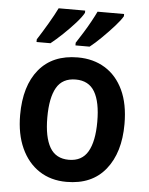

<svg xmlns="http://www.w3.org/2000/svg" viewBox="-54 -811 671 865"><g transform="rotate(5 281.0 -378.0)"><path d="M517 -272Q517 -143 455.5 -66.5Q394 10 279 10Q208 10 155.5 -24.5Q103 -59 74 -122.5Q45 -186 45 -272Q45 -404 106.5 -478.5Q168 -553 282 -553Q352 -553 405 -520.5Q458 -488 487.5 -425.5Q517 -363 517 -272ZM168 -272Q168 -183 195 -136.5Q222 -90 281 -90Q340 -90 367 -136.5Q394 -183 394 -272Q394 -361 367 -407Q340 -453 281 -453Q221 -453 194.5 -407Q168 -361 168 -272ZM472 -756Q462 -738 436.5 -709.5Q411 -681 382 -652.5Q353 -624 330 -606H266V-618Q281 -641 297.5 -667.5Q314 -694 328.5 -720.5Q343 -747 352 -766H472ZM296 -756Q286 -737 261 -709Q236 -681 206.5 -653Q177 -625 153 -606H90V-618Q112 -652 137 -694.5Q162 -737 176 -766H296Z"/></g></svg>

Font: Noto Sans Arabic UI SmCn SmBd
Style: Regular
Weight: 600
Width: 4
Designer: Monotype Design Team, Nadine Chahine and Nizar Qandah
Foundry: Monotype Imaging Inc.
Version: Version 2.010; ttfautohint (v1.8.4.7-5d5b)